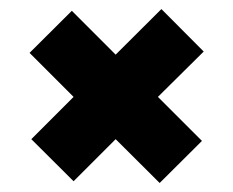

<svg xmlns="http://www.w3.org/2000/svg" viewBox="-20 -570 519 428"><path d="M144 -166 49.8 -259.8 144 -354 45.9 -452.1 140.1 -545.9 237.8 -448.2 339.8 -549.8 434.1 -455.1 332 -354 430.2 -255.9 335.9 -162.1 237.8 -259.8Z"/></svg>

Font: Righteous
Style: Regular
Weight: 400
Version: Version 1.000